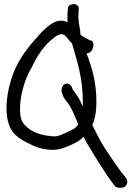

<svg xmlns="http://www.w3.org/2000/svg" viewBox="-20 -794 653 932"><path d="M308 -686C255 -712 211 -665 182 -638C131 -582 76 -520 45 -439C15 -363 -16 -207 54 -140C70 -124 98 -107 123 -96C148 -82 174 -73 204 -69C251 -63 273 -68 319 -88C349 -101 368 -112 386 -130L399 -104C438 -40 486 42 530 99L539 111C552 120 572 119 584 114C596 106 604 87 592 71V70L582 58C559 31 519 -30 495 -65C469 -104 450 -144 428 -187C442 -219 448 -254 448 -299C448 -394 427 -465 400 -535C427 -535 439 -568 431 -591C428 -594 424 -597 415 -599L389 -613C381 -618 374 -622 371 -625C369 -633 370 -640 369 -646V-647C364 -672 359 -703 361 -729L362 -750C364 -762 355 -774 338 -774C324 -774 312 -767 310 -758V-757L308 -734C307 -718 307 -703 308 -686ZM88 -351C99 -396 113 -433 134 -467C162 -527 196 -576 242 -611C256 -621 265 -628 279 -628C289 -628 292 -624 302 -615L315 -599C319 -593 323 -590 326 -586C327 -586 329 -585 329 -585C355 -495 382 -415 382 -300V-277C370 -305 358 -328 340 -350C336 -355 333 -359 332 -361C331 -364 328 -380 315 -386C295 -395 276 -377 279 -347L280 -345V-344C285 -331 288 -320 302 -303C327 -274 340 -237 360 -190C347 -171 336 -166 301 -150C260 -131 251 -129 211 -135C159 -142 112 -165 89 -202C70 -234 77 -306 88 -351Z"/></svg>

Font: Stray Cat
Style: ExBdCn
Weight: 800
Version: Version 1.0